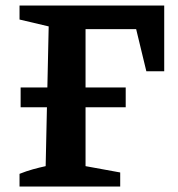

<svg xmlns="http://www.w3.org/2000/svg" viewBox="-20 -678 646 698"><path d="M51 0V-46Q76 -56 99.5 -62.5Q123 -69 146 -74L157 -582L51 -607V-658H577V-419H512L475 -572H291V-74L417 -51V0ZM55 -288V-360H437V-288Z"/></svg>

Font: Piazzolla 24pt
Style: Bold
Weight: 700
Designer: Juan Pablo del Peral
Foundry: Huerta Tipografica
Version: Version 2.005